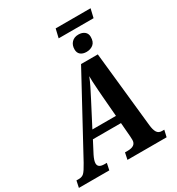

<svg xmlns="http://www.w3.org/2000/svg" viewBox="-273 -1149 1189 1291"><g transform="rotate(-30 321.0 -503.5)"><path d="M650 -52 638 0H334L345 -52H366Q430 -52 430 -100L429 -127L420 -236H202L154 -144Q136 -107 136 -87Q136 -69 148.5 -60.5Q161 -52 186 -52H204L193 0H-43L-32 -52H-13Q12 -52 27 -66.5Q42 -81 69 -130L386 -714H516L578 -130Q582 -91 594 -71.5Q606 -52 632 -52ZM415 -295 401 -465 398 -507Q392 -585 393 -616Q380 -583 363.5 -549.5Q347 -516 325 -474L232 -295ZM358 -1007H629L613 -939H342ZM397 -821Q397 -854 416.5 -874.5Q436 -895 469 -895Q498 -895 516 -880.5Q534 -866 534 -840Q534 -801 512.5 -783.5Q491 -766 460 -766Q431 -766 414 -780Q397 -794 397 -821Z"/></g></svg>

Font: Noto Serif Narrow
Style: Bold Italic
Weight: 700
Width: 4
Italic angle: -12°
Designer: Monotype Design Team
Foundry: Monotype Imaging Inc.
Version: Version 1.001